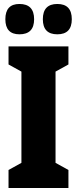

<svg xmlns="http://www.w3.org/2000/svg" viewBox="-20 -948 390 968"><path d="M269 -775Q342 -775 342 -851Q342 -928 269 -928Q196 -928 196 -851Q196 -775 269 -775ZM78 -775Q152 -775 152 -851Q152 -928 78 -928Q7 -928 7 -851Q7 -775 78 -775ZM325 -91 260 -127V-587L325 -623V-714H23V-623L88 -587V-127L23 -91V0H325Z"/></svg>

Font: Noto Sans Display Condensed Black
Style: Regular
Weight: 900
Width: 3
Designer: Monotype Design team
Foundry: Monotype Imaging Inc.
Version: 1.000